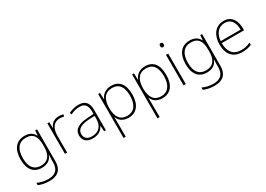

<svg xmlns="http://www.w3.org/2000/svg" viewBox="0 -1688 4006 2892"><g transform="rotate(-30 2003.0 -242.0)"><path d="M287 -540C136 -540 58 -432 58 -258C58 -83 139 10 276 10C370 10 434 -30 461 -108H464C462 -74 461 -49 461 -15V23C461 134 409 205 277 205C202 205 138 187 89 163V204C138 224 196 240 276 240C437 240 500 154 500 22V-530H468L462 -443H459C429 -500 378 -540 287 -540ZM289 -505C419 -505 462 -418 462 -289V-246C462 -132 425 -25 279 -25C162 -25 98 -106 98 -258C98 -413 160 -505 289 -505Z M880 -538C797 -538 742 -490 720 -429H717L714 -530H680V0H718V-295C718 -421 773 -502 878 -502C906 -502 927 -499 950 -492L957 -528C934 -534 909 -538 880 -538Z M1222 -539C1161 -539 1103 -522 1052 -498L1064 -464C1119 -491 1167 -504 1221 -504C1309 -504 1353 -459 1353 -345V-305L1253 -299C1092 -291 1001 -238 1001 -133C1001 -44 1058 10 1162 10C1267 10 1320 -37 1352 -98H1354L1361 0H1392V-353C1392 -482 1335 -539 1222 -539ZM1257 -268 1353 -272V-219C1352 -101 1291 -24 1166 -24C1087 -24 1041 -64 1041 -133C1041 -221 1121 -261 1257 -268Z M1792 -540C1687 -540 1626 -480 1602 -414H1600L1596 -530H1564V234H1602V16C1602 -23 1602 -66 1600 -106H1602C1626 -42 1684 10 1784 10C1924 10 2007 -90 2007 -269C2007 -447 1931 -540 1792 -540ZM1789 -505C1907 -505 1967 -425 1967 -269C1967 -111 1899 -25 1782 -25C1667 -25 1602 -101 1602 -263V-269C1603 -419 1665 -505 1789 -505Z M2382 -540C2277 -540 2216 -480 2192 -414H2190L2186 -530H2154V234H2192V16C2192 -23 2192 -66 2190 -106H2192C2216 -42 2274 10 2374 10C2514 10 2597 -90 2597 -269C2597 -447 2521 -540 2382 -540ZM2379 -505C2497 -505 2557 -425 2557 -269C2557 -111 2489 -25 2372 -25C2257 -25 2192 -101 2192 -263V-269C2193 -419 2255 -505 2379 -505Z M2762 -724C2741 -724 2732 -709 2732 -688C2732 -667 2741 -652 2762 -652C2787 -652 2794 -667 2794 -688C2794 -709 2787 -724 2762 -724ZM2782 -530H2743V0H2782Z M3158 -540C3007 -540 2929 -432 2929 -258C2929 -83 3010 10 3147 10C3241 10 3305 -30 3332 -108H3335C3333 -74 3332 -49 3332 -15V23C3332 134 3280 205 3148 205C3073 205 3009 187 2960 163V204C3009 224 3067 240 3147 240C3308 240 3371 154 3371 22V-530H3339L3333 -443H3330C3300 -500 3249 -540 3158 -540ZM3160 -505C3290 -505 3333 -418 3333 -289V-246C3333 -132 3296 -25 3150 -25C3033 -25 2969 -106 2969 -258C2969 -413 3031 -505 3160 -505Z M3749 -540C3597 -540 3519 -415 3519 -260C3519 -100 3597 10 3760 10C3826 10 3874 0 3926 -23V-61C3865 -33 3826 -25 3761 -25C3630 -25 3558 -110 3559 -263H3947V-294C3947 -434 3884 -540 3749 -540ZM3749 -505C3856 -505 3907 -421 3907 -297H3560C3572 -432 3643 -505 3749 -505Z"/></g></svg>

Font: Noto Sans Sinhala ExtraLight
Style: Regular
Weight: 200
Designer: Jelle Bosma - Monotype Design Team
Foundry: Monotype Imaging Inc.
Version: Version 2.006